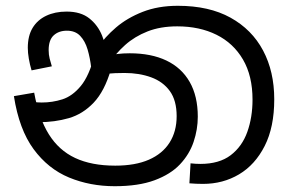

<svg xmlns="http://www.w3.org/2000/svg" viewBox="-20 -632 1003 663"><path d="M376 11Q291 11 218.5 -19Q146 -49 96 -117Q46 -185 28 -300L98 -312Q114 -224 148.5 -168.5Q183 -113 239.5 -86.5Q296 -60 378 -60Q447 -60 494 -80.5Q541 -101 565.5 -139.5Q590 -178 590 -231Q590 -285 566.5 -317.5Q543 -350 502 -365Q461 -380 410 -380Q376 -380 350 -377.5Q324 -375 298 -368L303 -420Q322 -429 352 -438.5Q382 -448 428 -448Q502 -448 554.5 -423Q607 -398 635 -349Q663 -300 663 -229Q663 -185 648.5 -142Q634 -99 601.5 -64.5Q569 -30 513.5 -9.5Q458 11 376 11ZM681 3Q668 3 657.5 2.5Q647 2 634 1L638 -68Q644 -67 655.5 -66.5Q667 -66 672 -66Q737 -66 776.5 -96Q816 -126 834 -176.5Q852 -227 852 -288Q852 -370 819 -426.5Q786 -483 727.5 -512Q669 -541 592 -541Q534 -541 489.5 -523.5Q445 -506 412 -476.5Q379 -447 355 -410L363 -392Q341 -317 303.5 -277.5Q266 -238 217.5 -224Q169 -210 113 -210Q103 -210 87.5 -212.5Q72 -215 60 -221L61 -286Q75 -282 93.5 -280Q112 -278 124 -278Q161 -278 195.5 -289Q230 -300 259 -335Q288 -370 307 -443L317 -467Q342 -504 380.5 -537Q419 -570 472.5 -591Q526 -612 594 -612Q702 -612 776 -571Q850 -530 888.5 -457.5Q927 -385 927 -289Q927 -193 894 -128Q861 -63 805.5 -30Q750 3 681 3ZM210 -592Q259 -592 288.5 -568.5Q318 -545 332.5 -509Q347 -473 350 -434L295 -398Q291 -432 282.5 -461Q274 -490 257 -508Q240 -526 211 -526Q183 -526 165.5 -510Q148 -494 148 -459Q148 -443 151.5 -429.5Q155 -416 159 -403L89 -389Q83 -409 79.5 -429.5Q76 -450 76 -467Q76 -508 92.5 -535.5Q109 -563 139.5 -577.5Q170 -592 210 -592Z"/></svg>

Font: usinhala85
Style: Book
Weight: 400
Designer: Jelle Bosma - Monotype Design Team
Foundry: Monotype Imaging Inc.
Version: Version 2.003